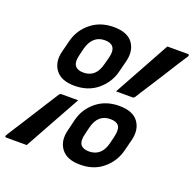

<svg xmlns="http://www.w3.org/2000/svg" viewBox="-175 -840 993 981"><g transform="rotate(20 321.0 -350.0)"><path d="M282 -710Q356 -710 386 -669Q416 -628 400 -566L384 -503Q368 -442 318 -400.5Q268 -359 194 -359Q121 -359 90.5 -400.5Q60 -442 76 -503L92 -566Q108 -628 158.5 -669Q209 -710 282 -710ZM404 -405Q447 -482 489 -559Q531 -636 572 -710H683Q695 -710 688 -697Q686 -694 672 -673Q658 -652 638.5 -620.5Q619 -589 597 -554.5Q575 -520 555 -489Q535 -458 521.5 -437Q508 -416 506 -412Q501 -405 495 -405ZM165 -516Q154 -474 169 -455Q182 -438 214 -438Q282 -438 301 -516L311 -553Q322 -595 307 -614Q294 -631 262 -631Q195 -631 174 -553ZM446 -341Q520 -341 550 -300Q580 -259 564 -197L548 -134Q532 -73 482.5 -31.5Q433 10 359 10Q286 10 255.5 -31.5Q225 -73 241 -134L256 -197Q272 -259 322.5 -300Q373 -341 446 -341ZM238 -296Q195 -219 152.5 -142Q110 -65 69 9H-41Q-54 9 -46 -4Q-44 -8 -30.5 -29Q-17 -50 3 -81Q23 -112 44.5 -146.5Q66 -181 86 -212Q106 -243 119.5 -264.5Q133 -286 135 -289Q140 -296 147 -296ZM330 -147Q319 -107 333 -86Q347 -69 378 -69Q447 -69 466 -147L475 -184Q485 -226 472 -245Q459 -262 426 -262Q358 -262 339 -184Z"/></g></svg>

Font: Recursive Mn Lnr St SmB
Style: Italic
Weight: 600
Italic angle: -15°
Monospace: yes
Version: Version 1.079;hotconv 1.0.112;makeotfexe 2.5.65598; ttfautoh